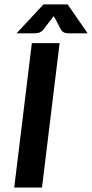

<svg xmlns="http://www.w3.org/2000/svg" viewBox="-20 -842 414 862"><path d="M168.5 0H43.9L123 -648.4H247.6ZM373.5 -692.4H287.1Q283.7 -692.4 279.1 -692.9Q274.4 -693.4 269.8 -695.1Q265.1 -696.8 260.5 -700.7Q255.9 -704.6 252 -711.9L227.1 -759.8Q225.1 -762.2 223.9 -764.6Q222.7 -767.1 221.2 -769.5L213.4 -759.8L176.8 -711.9Q165.5 -697.8 154.8 -695.1Q144 -692.4 136.7 -692.4H54.2L175.3 -822.3H283.7Z"/></svg>

Font: Carlito
Style: Bold Italic
Weight: 700
Italic angle: -7°
Designer: Lukasz Dziedzic
Foundry: tyPoland Lukasz Dziedzic
Version: Version 1.104